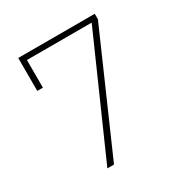

<svg xmlns="http://www.w3.org/2000/svg" viewBox="-168 -869 967 1004"><g transform="rotate(-30 315.0 -366.5)"><path d="M541 -700 234 0H194L504 -701H113V-534H79V-733H541Z"/></g></svg>

Font: IBM Plex Sans JP ExtraLight
Style: Regular
Weight: 200
Designer: Mike Abbink; Paul van der Laan; Pieter van Rosmalen; Wujin Sim; Yejin Wi; Jinhee Kim; Boomi Park; Yona Kim; Kichan Ma
Foundry: Sandoll Inc.
Version: Version 1.001